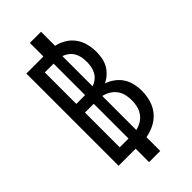

<svg xmlns="http://www.w3.org/2000/svg" viewBox="-291 -909 1082 1082"><g transform="rotate(-45 250.0 -368.0)"><path d="M198 107V0H62V-735H198V-843H287V-731Q319 -724 347 -707Q375 -690 393.5 -664Q412 -638 420 -606.5Q428 -575 428 -542Q428 -518 423.5 -493.5Q419 -469 407 -448Q395 -427 376.5 -410Q358 -393 336 -383Q363 -373 386.5 -356Q410 -339 425.5 -315Q441 -291 447.5 -262.5Q454 -234 454 -206Q454 -170 444 -134.5Q434 -99 411.5 -71Q389 -43 356 -26Q323 -9 287 -3V107ZM210 -415V-666H140V-415ZM275 -420Q293 -426 308.5 -438Q324 -450 333.5 -467Q343 -484 346.5 -503Q350 -522 350 -541Q350 -560 346.5 -579Q343 -598 333.5 -614.5Q324 -631 308.5 -643Q293 -655 275 -661ZM210 -69V-346H140V-69ZM275 -72Q298 -77 318 -89Q338 -101 351.5 -120Q365 -139 370.5 -161.5Q376 -184 376 -207Q376 -231 371 -253.5Q366 -276 352 -295Q338 -314 318 -326Q298 -338 275 -343Z"/></g></svg>

Font: Iosevka Fixed Medium
Style: Regular
Weight: 500
Monospace: yes
Designer: Belleve Invis
Foundry: Belleve Invis
Version: Version 32.3.0